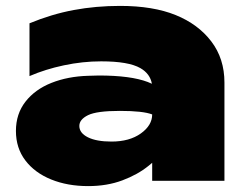

<svg xmlns="http://www.w3.org/2000/svg" viewBox="-20 -613 821 651"><path d="M279 -356Q298 -357 315 -357Q423 -357 481 -335Q488 -332 495 -329Q489 -363 456 -382Q416 -405 323 -405Q260 -405 196.5 -391.5Q133 -378 80 -355V-534Q155 -565 230 -579Q305 -593 387 -593Q499 -593 575.5 -562Q652 -531 696.5 -472.5Q741 -414 741 -333V0H496V-61Q490 -56 484 -51Q447 -21 395 -1.5Q343 18 279 18Q209 18 153.5 -4.5Q98 -27 66 -69Q34 -111 34 -169Q34 -227 66.5 -268.5Q99 -310 154.5 -332Q210 -354 279 -356ZM496 -225Q465 -237 386.5 -237Q308 -237 278.5 -222.5Q249 -208 249 -186Q249 -162 278 -147.5Q307 -133 358 -133Q419 -133 457.5 -160.5Q496 -188 496 -225Z"/></svg>

Font: Bounded
Style: Regular
Weight: 900
Designer: Vlad Churkin
Version: Version 1.0